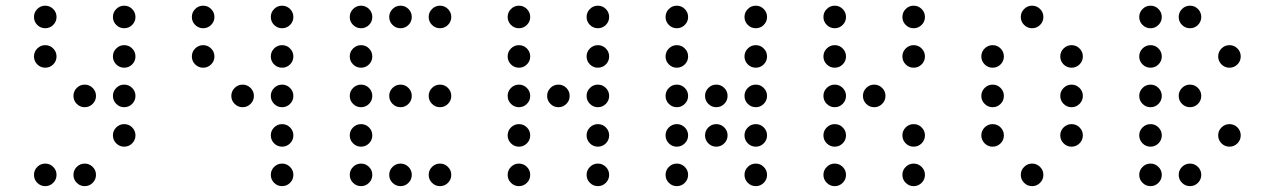

<svg xmlns="http://www.w3.org/2000/svg" viewBox="-20 -674 4415 665"><path d="M175.8 -615.2Q175.8 -599.1 164.3 -587.6Q152.8 -576.2 136.7 -576.2Q120.6 -576.2 109.1 -587.6Q97.7 -599.1 97.7 -615.2Q97.7 -631.3 109.1 -642.8Q120.6 -654.3 136.7 -654.3Q152.8 -654.3 164.3 -642.8Q175.8 -631.3 175.8 -615.2ZM449.2 -615.2Q449.2 -599.1 437.7 -587.6Q426.3 -576.2 410.2 -576.2Q394 -576.2 382.6 -587.6Q371.1 -599.1 371.1 -615.2Q371.1 -631.3 382.6 -642.8Q394 -654.3 410.2 -654.3Q426.3 -654.3 437.7 -642.8Q449.2 -631.3 449.2 -615.2ZM175.8 -478.5Q175.8 -462.4 164.3 -450.9Q152.8 -439.5 136.7 -439.5Q120.6 -439.5 109.1 -450.9Q97.7 -462.4 97.7 -478.5Q97.7 -494.6 109.1 -506.1Q120.6 -517.6 136.7 -517.6Q152.8 -517.6 164.3 -506.1Q175.8 -494.6 175.8 -478.5ZM449.2 -478.5Q449.2 -462.4 437.7 -450.9Q426.3 -439.5 410.2 -439.5Q394 -439.5 382.6 -450.9Q371.1 -462.4 371.1 -478.5Q371.1 -494.6 382.6 -506.1Q394 -517.6 410.2 -517.6Q426.3 -517.6 437.7 -506.1Q449.2 -494.6 449.2 -478.5ZM312.5 -341.8Q312.5 -325.7 301 -314.2Q289.6 -302.7 273.4 -302.7Q257.3 -302.7 245.8 -314.2Q234.4 -325.7 234.4 -341.8Q234.4 -357.9 245.8 -369.4Q257.3 -380.9 273.4 -380.9Q289.6 -380.9 301 -369.4Q312.5 -357.9 312.5 -341.8ZM449.2 -341.8Q449.2 -325.7 437.7 -314.2Q426.3 -302.7 410.2 -302.7Q394 -302.7 382.6 -314.2Q371.1 -325.7 371.1 -341.8Q371.1 -357.9 382.6 -369.4Q394 -380.9 410.2 -380.9Q426.3 -380.9 437.7 -369.4Q449.2 -357.9 449.2 -341.8ZM449.2 -205.1Q449.2 -189 437.7 -177.5Q426.3 -166 410.2 -166Q394 -166 382.6 -177.5Q371.1 -189 371.1 -205.1Q371.1 -221.2 382.6 -232.7Q394 -244.1 410.2 -244.1Q426.3 -244.1 437.7 -232.7Q449.2 -221.2 449.2 -205.1ZM175.8 -68.4Q175.8 -52.2 164.3 -40.8Q152.8 -29.3 136.7 -29.3Q120.6 -29.3 109.1 -40.8Q97.7 -52.2 97.7 -68.4Q97.7 -84.5 109.1 -95.9Q120.6 -107.4 136.7 -107.4Q152.8 -107.4 164.3 -95.9Q175.8 -84.5 175.8 -68.4ZM312.5 -68.4Q312.5 -52.2 301 -40.8Q289.6 -29.3 273.4 -29.3Q257.3 -29.3 245.8 -40.8Q234.4 -52.2 234.4 -68.4Q234.4 -84.5 245.8 -95.9Q257.3 -107.4 273.4 -107.4Q289.6 -107.4 301 -95.9Q312.5 -84.5 312.5 -68.4Z M722.7 -615.2Q722.7 -599.1 711.2 -587.6Q699.7 -576.2 683.6 -576.2Q667.5 -576.2 656 -587.6Q644.5 -599.1 644.5 -615.2Q644.5 -631.3 656 -642.8Q667.5 -654.3 683.6 -654.3Q699.7 -654.3 711.2 -642.8Q722.7 -631.3 722.7 -615.2ZM996.1 -615.2Q996.1 -599.1 984.6 -587.6Q973.1 -576.2 957 -576.2Q940.9 -576.2 929.4 -587.6Q918 -599.1 918 -615.2Q918 -631.3 929.4 -642.8Q940.9 -654.3 957 -654.3Q973.1 -654.3 984.6 -642.8Q996.1 -631.3 996.1 -615.2ZM722.7 -478.5Q722.7 -462.4 711.2 -450.9Q699.7 -439.5 683.6 -439.5Q667.5 -439.5 656 -450.9Q644.5 -462.4 644.5 -478.5Q644.5 -494.6 656 -506.1Q667.5 -517.6 683.6 -517.6Q699.7 -517.6 711.2 -506.1Q722.7 -494.6 722.7 -478.5ZM996.1 -478.5Q996.1 -462.4 984.6 -450.9Q973.1 -439.5 957 -439.5Q940.9 -439.5 929.4 -450.9Q918 -462.4 918 -478.5Q918 -494.6 929.4 -506.1Q940.9 -517.6 957 -517.6Q973.1 -517.6 984.6 -506.1Q996.1 -494.6 996.1 -478.5ZM859.4 -341.8Q859.4 -325.7 847.9 -314.2Q836.4 -302.7 820.3 -302.7Q804.2 -302.7 792.7 -314.2Q781.2 -325.7 781.2 -341.8Q781.2 -357.9 792.7 -369.4Q804.2 -380.9 820.3 -380.9Q836.4 -380.9 847.9 -369.4Q859.4 -357.9 859.4 -341.8ZM996.1 -341.8Q996.1 -325.7 984.6 -314.2Q973.1 -302.7 957 -302.7Q940.9 -302.7 929.4 -314.2Q918 -325.7 918 -341.8Q918 -357.9 929.4 -369.4Q940.9 -380.9 957 -380.9Q973.1 -380.9 984.6 -369.4Q996.1 -357.9 996.1 -341.8ZM996.1 -205.1Q996.1 -189 984.6 -177.5Q973.1 -166 957 -166Q940.9 -166 929.4 -177.5Q918 -189 918 -205.1Q918 -221.2 929.4 -232.7Q940.9 -244.1 957 -244.1Q973.1 -244.1 984.6 -232.7Q996.1 -221.2 996.1 -205.1ZM996.1 -68.4Q996.1 -52.2 984.6 -40.8Q973.1 -29.3 957 -29.3Q940.9 -29.3 929.4 -40.8Q918 -52.2 918 -68.4Q918 -84.5 929.4 -95.9Q940.9 -107.4 957 -107.4Q973.1 -107.4 984.6 -95.9Q996.1 -84.5 996.1 -68.4Z M1269.5 -615.2Q1269.5 -599.1 1258.1 -587.6Q1246.6 -576.2 1230.5 -576.2Q1214.4 -576.2 1202.9 -587.6Q1191.4 -599.1 1191.4 -615.2Q1191.4 -631.3 1202.9 -642.8Q1214.4 -654.3 1230.5 -654.3Q1246.6 -654.3 1258.1 -642.8Q1269.5 -631.3 1269.5 -615.2ZM1406.2 -615.2Q1406.2 -599.1 1394.8 -587.6Q1383.3 -576.2 1367.2 -576.2Q1351.1 -576.2 1339.6 -587.6Q1328.1 -599.1 1328.1 -615.2Q1328.1 -631.3 1339.6 -642.8Q1351.1 -654.3 1367.2 -654.3Q1383.3 -654.3 1394.8 -642.8Q1406.2 -631.3 1406.2 -615.2ZM1543 -615.2Q1543 -599.1 1531.5 -587.6Q1520 -576.2 1503.9 -576.2Q1487.8 -576.2 1476.3 -587.6Q1464.8 -599.1 1464.8 -615.2Q1464.8 -631.3 1476.3 -642.8Q1487.8 -654.3 1503.9 -654.3Q1520 -654.3 1531.5 -642.8Q1543 -631.3 1543 -615.2ZM1269.5 -478.5Q1269.5 -462.4 1258.1 -450.9Q1246.6 -439.5 1230.5 -439.5Q1214.4 -439.5 1202.9 -450.9Q1191.4 -462.4 1191.4 -478.5Q1191.4 -494.6 1202.9 -506.1Q1214.4 -517.6 1230.5 -517.6Q1246.6 -517.6 1258.1 -506.1Q1269.5 -494.6 1269.5 -478.5ZM1269.5 -341.8Q1269.5 -325.7 1258.1 -314.2Q1246.6 -302.7 1230.5 -302.7Q1214.4 -302.7 1202.9 -314.2Q1191.4 -325.7 1191.4 -341.8Q1191.4 -357.9 1202.9 -369.4Q1214.4 -380.9 1230.5 -380.9Q1246.6 -380.9 1258.1 -369.4Q1269.5 -357.9 1269.5 -341.8ZM1406.2 -341.8Q1406.2 -325.7 1394.8 -314.2Q1383.3 -302.7 1367.2 -302.7Q1351.1 -302.7 1339.6 -314.2Q1328.1 -325.7 1328.1 -341.8Q1328.1 -357.9 1339.6 -369.4Q1351.1 -380.9 1367.2 -380.9Q1383.3 -380.9 1394.8 -369.4Q1406.2 -357.9 1406.2 -341.8ZM1543 -341.8Q1543 -325.7 1531.5 -314.2Q1520 -302.7 1503.9 -302.7Q1487.8 -302.7 1476.3 -314.2Q1464.8 -325.7 1464.8 -341.8Q1464.8 -357.9 1476.3 -369.4Q1487.8 -380.9 1503.9 -380.9Q1520 -380.9 1531.5 -369.4Q1543 -357.9 1543 -341.8ZM1269.5 -205.1Q1269.5 -189 1258.1 -177.5Q1246.6 -166 1230.5 -166Q1214.4 -166 1202.9 -177.5Q1191.4 -189 1191.4 -205.1Q1191.4 -221.2 1202.9 -232.7Q1214.4 -244.1 1230.5 -244.1Q1246.6 -244.1 1258.1 -232.7Q1269.5 -221.2 1269.5 -205.1ZM1269.5 -68.4Q1269.5 -52.2 1258.1 -40.8Q1246.6 -29.3 1230.5 -29.3Q1214.4 -29.3 1202.9 -40.8Q1191.4 -52.2 1191.4 -68.4Q1191.4 -84.5 1202.9 -95.9Q1214.4 -107.4 1230.5 -107.4Q1246.6 -107.4 1258.1 -95.9Q1269.5 -84.5 1269.5 -68.4ZM1406.2 -68.4Q1406.2 -52.2 1394.8 -40.8Q1383.3 -29.3 1367.2 -29.3Q1351.1 -29.3 1339.6 -40.8Q1328.1 -52.2 1328.1 -68.4Q1328.1 -84.5 1339.6 -95.9Q1351.1 -107.4 1367.2 -107.4Q1383.3 -107.4 1394.8 -95.9Q1406.2 -84.5 1406.2 -68.4ZM1543 -68.4Q1543 -52.2 1531.5 -40.8Q1520 -29.3 1503.9 -29.3Q1487.8 -29.3 1476.3 -40.8Q1464.8 -52.2 1464.8 -68.4Q1464.8 -84.5 1476.3 -95.9Q1487.8 -107.4 1503.9 -107.4Q1520 -107.4 1531.5 -95.9Q1543 -84.5 1543 -68.4Z M1816.4 -615.2Q1816.4 -599.1 1804.9 -587.6Q1793.5 -576.2 1777.3 -576.2Q1761.2 -576.2 1749.8 -587.6Q1738.3 -599.1 1738.3 -615.2Q1738.3 -631.3 1749.8 -642.8Q1761.2 -654.3 1777.3 -654.3Q1793.5 -654.3 1804.9 -642.8Q1816.4 -631.3 1816.4 -615.2ZM2089.8 -615.2Q2089.8 -599.1 2078.4 -587.6Q2066.9 -576.2 2050.8 -576.2Q2034.7 -576.2 2023.2 -587.6Q2011.7 -599.1 2011.7 -615.2Q2011.7 -631.3 2023.2 -642.8Q2034.7 -654.3 2050.8 -654.3Q2066.9 -654.3 2078.4 -642.8Q2089.8 -631.3 2089.8 -615.2ZM1816.4 -478.5Q1816.4 -462.4 1804.9 -450.9Q1793.5 -439.5 1777.3 -439.5Q1761.2 -439.5 1749.8 -450.9Q1738.3 -462.4 1738.3 -478.5Q1738.3 -494.6 1749.8 -506.1Q1761.2 -517.6 1777.3 -517.6Q1793.5 -517.6 1804.9 -506.1Q1816.4 -494.6 1816.4 -478.5ZM2089.8 -478.5Q2089.8 -462.4 2078.4 -450.9Q2066.9 -439.5 2050.8 -439.5Q2034.7 -439.5 2023.2 -450.9Q2011.7 -462.4 2011.7 -478.5Q2011.7 -494.6 2023.2 -506.1Q2034.7 -517.6 2050.8 -517.6Q2066.9 -517.6 2078.4 -506.1Q2089.8 -494.6 2089.8 -478.5ZM1816.4 -341.8Q1816.4 -325.7 1804.9 -314.2Q1793.5 -302.7 1777.3 -302.7Q1761.2 -302.7 1749.8 -314.2Q1738.3 -325.7 1738.3 -341.8Q1738.3 -357.9 1749.8 -369.4Q1761.2 -380.9 1777.3 -380.9Q1793.5 -380.9 1804.9 -369.4Q1816.4 -357.9 1816.4 -341.8ZM1953.1 -341.8Q1953.1 -325.7 1941.7 -314.2Q1930.2 -302.7 1914.1 -302.7Q1897.9 -302.7 1886.5 -314.2Q1875 -325.7 1875 -341.8Q1875 -357.9 1886.5 -369.4Q1897.9 -380.9 1914.1 -380.9Q1930.2 -380.9 1941.7 -369.4Q1953.1 -357.9 1953.1 -341.8ZM2089.8 -341.8Q2089.8 -325.7 2078.4 -314.2Q2066.9 -302.7 2050.8 -302.7Q2034.7 -302.7 2023.2 -314.2Q2011.7 -325.7 2011.7 -341.8Q2011.7 -357.9 2023.2 -369.4Q2034.7 -380.9 2050.8 -380.9Q2066.9 -380.9 2078.4 -369.4Q2089.8 -357.9 2089.8 -341.8ZM1816.4 -205.1Q1816.4 -189 1804.9 -177.5Q1793.5 -166 1777.3 -166Q1761.2 -166 1749.8 -177.5Q1738.3 -189 1738.3 -205.1Q1738.3 -221.2 1749.8 -232.7Q1761.2 -244.1 1777.3 -244.1Q1793.5 -244.1 1804.9 -232.7Q1816.4 -221.2 1816.4 -205.1ZM2089.8 -205.1Q2089.8 -189 2078.4 -177.5Q2066.9 -166 2050.8 -166Q2034.7 -166 2023.2 -177.5Q2011.7 -189 2011.7 -205.1Q2011.7 -221.2 2023.2 -232.7Q2034.7 -244.1 2050.8 -244.1Q2066.9 -244.1 2078.4 -232.7Q2089.8 -221.2 2089.8 -205.1ZM1816.4 -68.4Q1816.4 -52.2 1804.9 -40.8Q1793.5 -29.3 1777.3 -29.3Q1761.2 -29.3 1749.8 -40.8Q1738.3 -52.2 1738.3 -68.4Q1738.3 -84.5 1749.8 -95.9Q1761.2 -107.4 1777.3 -107.4Q1793.5 -107.4 1804.9 -95.9Q1816.4 -84.5 1816.4 -68.4ZM2089.8 -68.4Q2089.8 -52.2 2078.4 -40.8Q2066.9 -29.3 2050.8 -29.3Q2034.7 -29.3 2023.2 -40.8Q2011.7 -52.2 2011.7 -68.4Q2011.7 -84.5 2023.2 -95.9Q2034.7 -107.4 2050.8 -107.4Q2066.9 -107.4 2078.4 -95.9Q2089.8 -84.5 2089.8 -68.4Z M2363.3 -615.2Q2363.3 -599.1 2351.8 -587.6Q2340.3 -576.2 2324.2 -576.2Q2308.1 -576.2 2296.6 -587.6Q2285.2 -599.1 2285.2 -615.2Q2285.2 -631.3 2296.6 -642.8Q2308.1 -654.3 2324.2 -654.3Q2340.3 -654.3 2351.8 -642.8Q2363.3 -631.3 2363.3 -615.2ZM2636.7 -615.2Q2636.7 -599.1 2625.2 -587.6Q2613.8 -576.2 2597.7 -576.2Q2581.5 -576.2 2570.1 -587.6Q2558.6 -599.1 2558.6 -615.2Q2558.6 -631.3 2570.1 -642.8Q2581.5 -654.3 2597.7 -654.3Q2613.8 -654.3 2625.2 -642.8Q2636.7 -631.3 2636.7 -615.2ZM2363.3 -478.5Q2363.3 -462.4 2351.8 -450.9Q2340.3 -439.5 2324.2 -439.5Q2308.1 -439.5 2296.6 -450.9Q2285.2 -462.4 2285.2 -478.5Q2285.2 -494.6 2296.6 -506.1Q2308.1 -517.6 2324.2 -517.6Q2340.3 -517.6 2351.8 -506.1Q2363.3 -494.6 2363.3 -478.5ZM2636.7 -478.5Q2636.7 -462.4 2625.2 -450.9Q2613.8 -439.5 2597.7 -439.5Q2581.5 -439.5 2570.1 -450.9Q2558.6 -462.4 2558.6 -478.5Q2558.6 -494.6 2570.1 -506.1Q2581.5 -517.6 2597.7 -517.6Q2613.8 -517.6 2625.2 -506.1Q2636.7 -494.6 2636.7 -478.5ZM2363.3 -341.8Q2363.3 -325.7 2351.8 -314.2Q2340.3 -302.7 2324.2 -302.7Q2308.1 -302.7 2296.6 -314.2Q2285.2 -325.7 2285.2 -341.8Q2285.2 -357.9 2296.6 -369.4Q2308.1 -380.9 2324.2 -380.9Q2340.3 -380.9 2351.8 -369.4Q2363.3 -357.9 2363.3 -341.8ZM2500 -341.8Q2500 -325.7 2488.5 -314.2Q2477.1 -302.7 2460.9 -302.7Q2444.8 -302.7 2433.3 -314.2Q2421.9 -325.7 2421.9 -341.8Q2421.9 -357.9 2433.3 -369.4Q2444.8 -380.9 2460.9 -380.9Q2477.1 -380.9 2488.5 -369.4Q2500 -357.9 2500 -341.8ZM2636.7 -341.8Q2636.7 -325.7 2625.2 -314.2Q2613.8 -302.7 2597.7 -302.7Q2581.5 -302.7 2570.1 -314.2Q2558.6 -325.7 2558.6 -341.8Q2558.6 -357.9 2570.1 -369.4Q2581.5 -380.9 2597.7 -380.9Q2613.8 -380.9 2625.2 -369.4Q2636.7 -357.9 2636.7 -341.8ZM2363.3 -205.1Q2363.3 -189 2351.8 -177.5Q2340.3 -166 2324.2 -166Q2308.1 -166 2296.6 -177.5Q2285.2 -189 2285.2 -205.1Q2285.2 -221.2 2296.6 -232.7Q2308.1 -244.1 2324.2 -244.1Q2340.3 -244.1 2351.8 -232.7Q2363.3 -221.2 2363.3 -205.1ZM2500 -205.1Q2500 -189 2488.5 -177.5Q2477.1 -166 2460.9 -166Q2444.8 -166 2433.3 -177.5Q2421.9 -189 2421.9 -205.1Q2421.9 -221.2 2433.3 -232.7Q2444.8 -244.1 2460.9 -244.1Q2477.1 -244.1 2488.5 -232.7Q2500 -221.2 2500 -205.1ZM2636.7 -205.1Q2636.7 -189 2625.2 -177.5Q2613.8 -166 2597.7 -166Q2581.5 -166 2570.1 -177.5Q2558.6 -189 2558.6 -205.1Q2558.6 -221.2 2570.1 -232.7Q2581.5 -244.1 2597.7 -244.1Q2613.8 -244.1 2625.2 -232.7Q2636.7 -221.2 2636.7 -205.1ZM2363.3 -68.4Q2363.3 -52.2 2351.8 -40.8Q2340.3 -29.3 2324.2 -29.3Q2308.1 -29.3 2296.6 -40.8Q2285.2 -52.2 2285.2 -68.4Q2285.2 -84.5 2296.6 -95.9Q2308.1 -107.4 2324.2 -107.4Q2340.3 -107.4 2351.8 -95.9Q2363.3 -84.5 2363.3 -68.4ZM2636.7 -68.4Q2636.7 -52.2 2625.2 -40.8Q2613.8 -29.3 2597.7 -29.3Q2581.5 -29.3 2570.1 -40.8Q2558.6 -52.2 2558.6 -68.4Q2558.6 -84.5 2570.1 -95.9Q2581.5 -107.4 2597.7 -107.4Q2613.8 -107.4 2625.2 -95.9Q2636.7 -84.5 2636.7 -68.4Z M2910.2 -615.2Q2910.2 -599.1 2898.7 -587.6Q2887.2 -576.2 2871.1 -576.2Q2855 -576.2 2843.5 -587.6Q2832 -599.1 2832 -615.2Q2832 -631.3 2843.5 -642.8Q2855 -654.3 2871.1 -654.3Q2887.2 -654.3 2898.7 -642.8Q2910.2 -631.3 2910.2 -615.2ZM3183.6 -615.2Q3183.6 -599.1 3172.1 -587.6Q3160.6 -576.2 3144.5 -576.2Q3128.4 -576.2 3116.9 -587.6Q3105.5 -599.1 3105.5 -615.2Q3105.5 -631.3 3116.9 -642.8Q3128.4 -654.3 3144.5 -654.3Q3160.6 -654.3 3172.1 -642.8Q3183.6 -631.3 3183.6 -615.2ZM2910.2 -478.5Q2910.2 -462.4 2898.7 -450.9Q2887.2 -439.5 2871.1 -439.5Q2855 -439.5 2843.5 -450.9Q2832 -462.4 2832 -478.5Q2832 -494.6 2843.5 -506.1Q2855 -517.6 2871.1 -517.6Q2887.2 -517.6 2898.7 -506.1Q2910.2 -494.6 2910.2 -478.5ZM3183.6 -478.5Q3183.6 -462.4 3172.1 -450.9Q3160.6 -439.5 3144.5 -439.5Q3128.4 -439.5 3116.9 -450.9Q3105.5 -462.4 3105.5 -478.5Q3105.5 -494.6 3116.9 -506.1Q3128.4 -517.6 3144.5 -517.6Q3160.6 -517.6 3172.1 -506.1Q3183.6 -494.6 3183.6 -478.5ZM2910.2 -341.8Q2910.2 -325.7 2898.7 -314.2Q2887.2 -302.7 2871.1 -302.7Q2855 -302.7 2843.5 -314.2Q2832 -325.7 2832 -341.8Q2832 -357.9 2843.5 -369.4Q2855 -380.9 2871.1 -380.9Q2887.2 -380.9 2898.7 -369.4Q2910.2 -357.9 2910.2 -341.8ZM3046.9 -341.8Q3046.9 -325.7 3035.4 -314.2Q3023.9 -302.7 3007.8 -302.7Q2991.7 -302.7 2980.2 -314.2Q2968.8 -325.7 2968.8 -341.8Q2968.8 -357.9 2980.2 -369.4Q2991.7 -380.9 3007.8 -380.9Q3023.9 -380.9 3035.4 -369.4Q3046.9 -357.9 3046.9 -341.8ZM2910.2 -205.1Q2910.2 -189 2898.7 -177.5Q2887.2 -166 2871.1 -166Q2855 -166 2843.5 -177.5Q2832 -189 2832 -205.1Q2832 -221.2 2843.5 -232.7Q2855 -244.1 2871.1 -244.1Q2887.2 -244.1 2898.7 -232.7Q2910.2 -221.2 2910.2 -205.1ZM3183.6 -205.1Q3183.6 -189 3172.1 -177.5Q3160.6 -166 3144.5 -166Q3128.4 -166 3116.9 -177.5Q3105.5 -189 3105.5 -205.1Q3105.5 -221.2 3116.9 -232.7Q3128.4 -244.1 3144.5 -244.1Q3160.6 -244.1 3172.1 -232.7Q3183.6 -221.2 3183.6 -205.1ZM2910.2 -68.4Q2910.2 -52.2 2898.7 -40.8Q2887.2 -29.3 2871.1 -29.3Q2855 -29.3 2843.5 -40.8Q2832 -52.2 2832 -68.4Q2832 -84.5 2843.5 -95.9Q2855 -107.4 2871.1 -107.4Q2887.2 -107.4 2898.7 -95.9Q2910.2 -84.5 2910.2 -68.4ZM3183.6 -68.4Q3183.6 -52.2 3172.1 -40.8Q3160.6 -29.3 3144.5 -29.3Q3128.4 -29.3 3116.9 -40.8Q3105.5 -52.2 3105.5 -68.4Q3105.5 -84.5 3116.9 -95.9Q3128.4 -107.4 3144.5 -107.4Q3160.6 -107.4 3172.1 -95.9Q3183.6 -84.5 3183.6 -68.4Z M3593.8 -615.2Q3593.8 -599.1 3582.3 -587.6Q3570.8 -576.2 3554.7 -576.2Q3538.6 -576.2 3527.1 -587.6Q3515.6 -599.1 3515.6 -615.2Q3515.6 -631.3 3527.1 -642.8Q3538.6 -654.3 3554.7 -654.3Q3570.8 -654.3 3582.3 -642.8Q3593.8 -631.3 3593.8 -615.2ZM3457 -478.5Q3457 -462.4 3445.6 -450.9Q3434.1 -439.5 3418 -439.5Q3401.9 -439.5 3390.4 -450.9Q3378.9 -462.4 3378.9 -478.5Q3378.9 -494.6 3390.4 -506.1Q3401.9 -517.6 3418 -517.6Q3434.1 -517.6 3445.6 -506.1Q3457 -494.6 3457 -478.5ZM3730.5 -478.5Q3730.5 -462.4 3719 -450.9Q3707.5 -439.5 3691.4 -439.5Q3675.3 -439.5 3663.8 -450.9Q3652.3 -462.4 3652.3 -478.5Q3652.3 -494.6 3663.8 -506.1Q3675.3 -517.6 3691.4 -517.6Q3707.5 -517.6 3719 -506.1Q3730.5 -494.6 3730.5 -478.5ZM3457 -341.8Q3457 -325.7 3445.6 -314.2Q3434.1 -302.7 3418 -302.7Q3401.9 -302.7 3390.4 -314.2Q3378.9 -325.7 3378.9 -341.8Q3378.9 -357.9 3390.4 -369.4Q3401.9 -380.9 3418 -380.9Q3434.1 -380.9 3445.6 -369.4Q3457 -357.9 3457 -341.8ZM3730.5 -341.8Q3730.5 -325.7 3719 -314.2Q3707.5 -302.7 3691.4 -302.7Q3675.3 -302.7 3663.8 -314.2Q3652.3 -325.7 3652.3 -341.8Q3652.3 -357.9 3663.8 -369.4Q3675.3 -380.9 3691.4 -380.9Q3707.5 -380.9 3719 -369.4Q3730.5 -357.9 3730.5 -341.8ZM3457 -205.1Q3457 -189 3445.6 -177.5Q3434.1 -166 3418 -166Q3401.9 -166 3390.4 -177.5Q3378.9 -189 3378.9 -205.1Q3378.9 -221.2 3390.4 -232.7Q3401.9 -244.1 3418 -244.1Q3434.1 -244.1 3445.6 -232.7Q3457 -221.2 3457 -205.1ZM3730.5 -205.1Q3730.5 -189 3719 -177.5Q3707.5 -166 3691.4 -166Q3675.3 -166 3663.8 -177.5Q3652.3 -189 3652.3 -205.1Q3652.3 -221.2 3663.8 -232.7Q3675.3 -244.1 3691.4 -244.1Q3707.5 -244.1 3719 -232.7Q3730.5 -221.2 3730.5 -205.1ZM3593.8 -68.4Q3593.8 -52.2 3582.3 -40.8Q3570.8 -29.3 3554.7 -29.3Q3538.6 -29.3 3527.1 -40.8Q3515.6 -52.2 3515.6 -68.4Q3515.6 -84.5 3527.1 -95.9Q3538.6 -107.4 3554.7 -107.4Q3570.8 -107.4 3582.3 -95.9Q3593.8 -84.5 3593.8 -68.4Z M4003.9 -615.2Q4003.9 -599.1 3992.4 -587.6Q3981 -576.2 3964.8 -576.2Q3948.7 -576.2 3937.3 -587.6Q3925.8 -599.1 3925.8 -615.2Q3925.8 -631.3 3937.3 -642.8Q3948.7 -654.3 3964.8 -654.3Q3981 -654.3 3992.4 -642.8Q4003.9 -631.3 4003.9 -615.2ZM4140.6 -615.2Q4140.6 -599.1 4129.2 -587.6Q4117.7 -576.2 4101.6 -576.2Q4085.4 -576.2 4074 -587.6Q4062.5 -599.1 4062.5 -615.2Q4062.5 -631.3 4074 -642.8Q4085.4 -654.3 4101.6 -654.3Q4117.7 -654.3 4129.2 -642.8Q4140.6 -631.3 4140.6 -615.2ZM4003.9 -478.5Q4003.9 -462.4 3992.4 -450.9Q3981 -439.5 3964.8 -439.5Q3948.7 -439.5 3937.3 -450.9Q3925.8 -462.4 3925.8 -478.5Q3925.8 -494.6 3937.3 -506.1Q3948.7 -517.6 3964.8 -517.6Q3981 -517.6 3992.4 -506.1Q4003.9 -494.6 4003.9 -478.5ZM4277.3 -478.5Q4277.3 -462.4 4265.9 -450.9Q4254.4 -439.5 4238.3 -439.5Q4222.2 -439.5 4210.7 -450.9Q4199.2 -462.4 4199.2 -478.5Q4199.2 -494.6 4210.7 -506.1Q4222.2 -517.6 4238.3 -517.6Q4254.4 -517.6 4265.9 -506.1Q4277.3 -494.6 4277.3 -478.5ZM4003.9 -341.8Q4003.9 -325.7 3992.4 -314.2Q3981 -302.7 3964.8 -302.7Q3948.7 -302.7 3937.3 -314.2Q3925.8 -325.7 3925.8 -341.8Q3925.8 -357.9 3937.3 -369.4Q3948.7 -380.9 3964.8 -380.9Q3981 -380.9 3992.4 -369.4Q4003.9 -357.9 4003.9 -341.8ZM4140.6 -341.8Q4140.6 -325.7 4129.2 -314.2Q4117.7 -302.7 4101.6 -302.7Q4085.4 -302.7 4074 -314.2Q4062.5 -325.7 4062.5 -341.8Q4062.5 -357.9 4074 -369.4Q4085.4 -380.9 4101.6 -380.9Q4117.7 -380.9 4129.2 -369.4Q4140.6 -357.9 4140.6 -341.8ZM4003.9 -205.1Q4003.9 -189 3992.4 -177.5Q3981 -166 3964.8 -166Q3948.7 -166 3937.3 -177.5Q3925.8 -189 3925.8 -205.1Q3925.8 -221.2 3937.3 -232.7Q3948.7 -244.1 3964.8 -244.1Q3981 -244.1 3992.4 -232.7Q4003.9 -221.2 4003.9 -205.1ZM4277.3 -205.1Q4277.3 -189 4265.9 -177.5Q4254.4 -166 4238.3 -166Q4222.2 -166 4210.7 -177.5Q4199.2 -189 4199.2 -205.1Q4199.2 -221.2 4210.7 -232.7Q4222.2 -244.1 4238.3 -244.1Q4254.4 -244.1 4265.9 -232.7Q4277.3 -221.2 4277.3 -205.1ZM4003.9 -68.4Q4003.9 -52.2 3992.4 -40.8Q3981 -29.3 3964.8 -29.3Q3948.7 -29.3 3937.3 -40.8Q3925.8 -52.2 3925.8 -68.4Q3925.8 -84.5 3937.3 -95.9Q3948.7 -107.4 3964.8 -107.4Q3981 -107.4 3992.4 -95.9Q4003.9 -84.5 4003.9 -68.4ZM4140.6 -68.4Q4140.6 -52.2 4129.2 -40.8Q4117.7 -29.3 4101.6 -29.3Q4085.4 -29.3 4074 -40.8Q4062.5 -52.2 4062.5 -68.4Q4062.5 -84.5 4074 -95.9Q4085.4 -107.4 4101.6 -107.4Q4117.7 -107.4 4129.2 -95.9Q4140.6 -84.5 4140.6 -68.4Z"/></svg>

Font: DatDot Light
Style: Regular
Weight: 300
Designer: GGBot
Version: 1.00